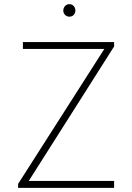

<svg xmlns="http://www.w3.org/2000/svg" viewBox="-20 -902 635 922"><path d="M67 0V-19L481 -667H90V-700H528V-679L118 -33H528V0ZM313 -822Q301 -822 292.5 -830.5Q284 -839 284 -851Q284 -864 292.5 -873Q301 -882 313 -882Q326 -882 334 -873Q342 -864 342 -851Q342 -839 334 -830.5Q326 -822 313 -822Z"/></svg>

Font: Overpass Thin
Style: Regular
Weight: 250
Designer: Delve Withrington, Dave Bailey, Thomas Jockin
Foundry: Delve Fonts LLC
Version: Version 4.000